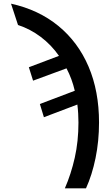

<svg xmlns="http://www.w3.org/2000/svg" viewBox="-20 -785 603 1045"><path d="M333 240Q367 162 387 73Q407 -16 407 -118Q407 -141 405.5 -167Q404 -193 401 -216L219 -147L197 -219L387 -291Q372 -356 342 -413L160 -346L137 -419L301 -481Q259 -541 202 -584Q145 -627 78 -649L40 -765Q190 -732 297.5 -644Q405 -556 462 -422.5Q519 -289 519 -118Q519 -17 500 75.5Q481 168 448 240Z"/></svg>

Font: Noto Sans Mono SemiCondensed SemiBold
Style: Regular
Weight: 600
Width: 4
Designer: Monotype Design Team
Foundry: Monotype Imaging Inc.
Version: Version 2.014; ttfautohint (v1.8.4.7-5d5b)